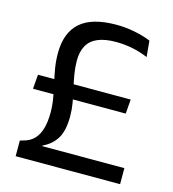

<svg xmlns="http://www.w3.org/2000/svg" viewBox="-99 -733 736 816"><g transform="rotate(15 268.5 -325.0)"><path d="M41 -296 46 -359H454L449 -296ZM141.5 -70.5H503.5V0H44V-69L58.5 -73Q87.5 -80.5 105.2 -99.2Q123 -118 131.2 -147.5Q139.5 -177 139.5 -217Q139.5 -248 134.2 -279Q129 -310 121.8 -341.5Q114.5 -373 109.2 -404.8Q104 -436.5 104 -469.5Q104 -560 155.2 -605.2Q206.5 -650.5 313.5 -650.5Q355 -650.5 395 -642.5Q435 -634.5 466 -621.5L472.5 -551Q438 -565.5 402.8 -572.5Q367.5 -579.5 331 -579.5Q282.5 -579.5 251.2 -566.2Q220 -553 205 -526.5Q190 -500 190 -459.5Q190 -430.5 195 -400.8Q200 -371 207 -341.2Q214 -311.5 219 -282Q224 -252.5 224 -223.5Q224 -160.5 203.2 -126.2Q182.5 -92 143 -73.5Z"/></g></svg>

Font: Anek Latin Medium
Style: Regular
Weight: 400
Version: Version 1.003